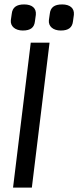

<svg xmlns="http://www.w3.org/2000/svg" viewBox="-20 -848 354 868"><path d="M124 0 204 -655H119L39 0ZM142 -781C145 -811 125 -828 89 -828C55 -828 36 -815 33 -785C33 -785 29 -757 29 -757C26 -729 49 -710 83 -710C119 -710 135 -724 138 -752ZM314 -781C317 -811 296 -828 261 -828C226 -828 208 -815 205 -785C205 -785 201 -757 201 -757C198 -729 220 -710 255 -710C290 -710 307 -724 310 -752Z"/></svg>

Font: Ropa Sans
Style: Italic
Weight: 400
Designer: Botio Nikoltchev
Foundry: Botjo Nikoltchev
Version: Version 1.002